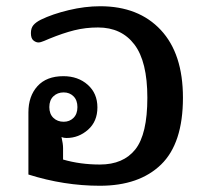

<svg xmlns="http://www.w3.org/2000/svg" viewBox="-20 -581 667 615"><path d="M71 -22V-221Q71 -273 100 -305Q129 -337 183 -337Q230 -337 261 -309.5Q292 -282 292 -237Q292 -192 262 -165.5Q232 -139 193 -139Q184 -139 177 -142Q182 -120 182 -107V-70Q237 -54 300 -54Q375 -54 413.5 -102.5Q452 -151 452 -268Q452 -384 410.5 -438.5Q369 -493 294 -493Q254 -493 218 -484Q182 -475 138 -457Q133 -455 121.5 -450Q110 -445 103 -445Q95 -445 87 -451.5Q79 -458 79 -475Q79 -491 87 -500.5Q95 -510 111 -518Q148 -536 200 -548.5Q252 -561 301 -561Q424 -561 495 -485Q566 -409 566 -268Q566 -122 496 -54Q426 14 300 14Q185 14 71 -22ZM228 -238Q228 -260 215.5 -272.5Q203 -285 184 -285Q164 -285 151 -272.5Q138 -260 138 -238Q138 -216 151 -203.5Q164 -191 184 -191Q203 -191 215.5 -203.5Q228 -216 228 -238Z"/></svg>

Font: Maitree SemiBold
Style: Regular
Weight: 600
Designer: CadsonDemak Team
Foundry: CadsonDemak
Version: Version 1.001